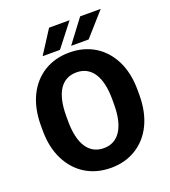

<svg xmlns="http://www.w3.org/2000/svg" viewBox="-161 -1017 1011 1143"><g transform="rotate(-20 345.0 -445.5)"><path d="M651.4 -371.1C651.4 -443.4 638.2 -505.9 612.3 -558.1C560.1 -662.6 465.3 -720.7 344.7 -720.7C284.7 -720.7 231.4 -706.5 185.5 -678.7C93.3 -622.1 38.1 -515.6 38.1 -371.1V-339.4C38.1 -267.6 51.3 -205.6 77.6 -153.3C129.9 -48.8 225.1 9.8 345.7 9.8C405.8 9.8 459 -4.4 504.9 -32.7C596.7 -88.9 651.4 -195.3 651.4 -339.4ZM490.7 -339.4C490.7 -195.3 439 -115.2 345.7 -115.2C250.5 -115.2 199.2 -195.3 199.2 -339.4V-372.1C199.2 -517.1 249.5 -595.2 344.7 -595.2C438 -595.2 490.7 -517.1 490.7 -372.1ZM480.5 -754.4 610.4 -900.9H480L369.6 -754.4ZM298.8 -754.4 413.1 -900.9H283.2L189 -754.4Z"/></g></svg>

Font: Vazirmatn ExtraBold
Style: Regular
Weight: 800
Designer: Saber Rastikerdar
Foundry: Saber Rastikerdar
Version: Version 33.003